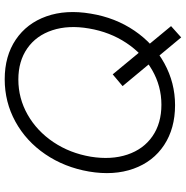

<svg xmlns="http://www.w3.org/2000/svg" viewBox="-7 -745 790 816"><g transform="rotate(-90 388.0 -337.0)"><path d="M67 -354Q85 -458 140.5 -539.5Q196 -621 279 -666.5Q362 -712 459 -712Q558 -712 627.5 -665Q697 -618 726.5 -535Q756 -452 738 -346Q721 -242 665.5 -160.5Q610 -79 527 -33.5Q444 12 349 12Q250 12 179.5 -34.5Q109 -81 79 -164.5Q49 -248 67 -354ZM430 -211 480 -253 685 -5 637 38ZM675 -354Q690 -441 667.5 -509.5Q645 -578 590.5 -616Q536 -654 458 -654Q378 -654 308.5 -614.5Q239 -575 192 -505Q145 -435 130 -346Q116 -259 139 -190.5Q162 -122 217 -84Q272 -46 351 -46Q430 -46 498.5 -85.5Q567 -125 613.5 -195Q660 -265 675 -354Z"/></g></svg>

Font: Oak Sans Light Italic
Style: Regular
Weight: 400
Italic angle: -9.5°
Foundry: Erik Kennedy, Walven
Version: Version 1.000;Glyphs 3.1.2 (3151)